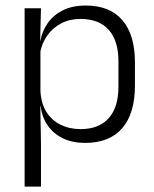

<svg xmlns="http://www.w3.org/2000/svg" viewBox="-20 -518 570 710"><path d="M294.5 10.5Q248 10.5 212.8 -6.5Q177.5 -23.5 156.2 -54.2Q135 -85 130 -126.5H110L129.5 -183Q131.5 -136 151.5 -104.2Q171.5 -72.5 204.5 -56.5Q237.5 -40.5 278 -40.5Q345.5 -40.5 381.8 -80.8Q418 -121 418 -198V-291Q418 -367.5 382 -407.8Q346 -448 277.5 -448Q238 -448 206.8 -431.8Q175.5 -415.5 155.2 -387.2Q135 -359 128 -322L111.5 -366.5H129Q136 -403 156.5 -432.5Q177 -462 212.2 -479.8Q247.5 -497.5 297.5 -497.5Q386 -497.5 432.5 -443.5Q479 -389.5 479 -286.5V-202Q479 -98.5 432 -44Q385 10.5 294.5 10.5ZM131.5 172H71V-487.5H131.5L128.5 -366L129.5 -346V-139.5L129 -125.5L131.5 9Z"/></svg>

Font: Anek Devanagari Medium Light
Style: Regular
Weight: 300
Version: Version 1.003